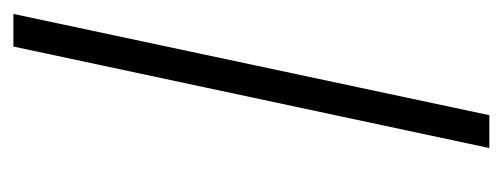

<svg xmlns="http://www.w3.org/2000/svg" viewBox="-253 -501 754 288"><g transform="rotate(-90 124.0 -357.0)"><path d="M45.9 0 198.2 -713.9H247.1L95.2 0Z"/></g></svg>

Font: Open Sans Light
Style: Italic
Weight: 300
Italic angle: -12°
Designer: Monotype Design Team
Foundry: Monotype Imaging Inc.
Version: Version 3.003; ttfautohint (v1.8.4)